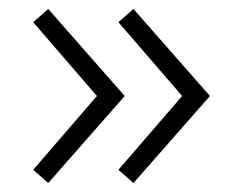

<svg xmlns="http://www.w3.org/2000/svg" viewBox="-20 -463 518 428"><path d="M277.5 -55 244 -84.5 386 -249 244 -413.5 277.5 -443 448 -249ZM87.5 -55 54 -84.5 196 -249 54 -413.5 87.5 -443 258 -249Z"/></svg>

Font: Geologica Roman Thin
Style: Regular
Weight: 250
Designer: Sindre Bremnes, Frode Helland
Foundry: Monokrom Skriftforlag AS
Version: Version 1.010;gftools[0.9.28]